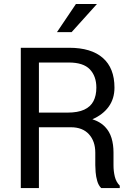

<svg xmlns="http://www.w3.org/2000/svg" viewBox="-20 -953 680 973"><path d="M85.4 0ZM555.2 -115.2Q555.2 -85.4 561.8 -58.1Q568.4 -30.8 586.9 -12.2V0H492.7Q479 -13.7 472.7 -35.9Q466.3 -58.1 464.6 -80.6Q462.9 -103 462.9 -116.2V-179.2Q462.9 -237.3 430.7 -272.7Q398.4 -308.1 339.4 -308.1H177.2V0H85.4V-710.9H330.6Q442.4 -710.9 501.2 -659.4Q560.1 -607.9 560.1 -508.8Q560.1 -453.1 531 -412.6Q502 -372.1 448.2 -348.6Q488.3 -335.4 511.7 -311Q535.2 -286.6 545.2 -253.4Q555.2 -220.2 555.2 -180.2ZM321.3 -382.3Q374.5 -382.3 406.7 -397.2Q439 -412.1 453.6 -440.4Q468.3 -468.8 468.3 -508.8Q468.3 -566.9 435.3 -601.6Q402.3 -636.2 328.6 -636.2H177.2V-382.3ZM364.7 -932.6H471.2L342.8 -790H268.6Z"/></svg>

Font: Robert Sans Medium
Style: Regular
Weight: 500
Designer: Christian Robertson (extended by Adam Twardoch)
Foundry: Google
Version: Version 12.135;April 2, 2019;FontCreator 11.5.0.2425 64-bit;